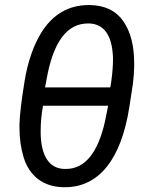

<svg xmlns="http://www.w3.org/2000/svg" viewBox="-20 -741 597 770"><path d="M232.4 9.8C235.4 9.8 237.8 9.8 240.7 9.8C374 9.8 465.8 -98.1 499 -313.5L512.7 -402.8C515.6 -425.3 517.6 -448.7 518.1 -473.1C518.1 -478 518.1 -482.4 518.1 -487.3C518.1 -557.6 503.9 -613.8 474.6 -655.8C445.8 -697.8 401.4 -719.2 342.3 -720.7C340.3 -720.7 337.9 -720.7 335.9 -720.7C254.9 -720.7 191.4 -683.6 145.5 -609.9C113.8 -558.1 91.3 -493.2 78.6 -415.5C65.9 -337.9 59.1 -280.3 58.1 -242.7C58.1 -237.8 58.1 -233.4 58.1 -228.5C58.1 -185.1 64 -145 75.2 -108.4C98.6 -34.7 153.8 7.8 232.4 9.8ZM166 -418.5C192.9 -574.7 249 -647 333.5 -647C335 -647 336.4 -647 337.9 -647C397.9 -644.5 429.7 -599.1 433.1 -510.3C433.1 -507.3 433.1 -504.4 433.1 -501.5C433.1 -479 431.2 -451.2 426.8 -418.5L422.4 -390.6H160.6ZM400.9 -253.4C372.1 -126.5 319.8 -63.5 244.1 -63.5C241.7 -63.5 239.7 -63.5 237.3 -63.5C178.7 -65.4 145 -113.8 143.1 -205.1C143.1 -209 143.1 -212.9 143.1 -217.3C143.1 -247.1 146 -280.3 152.3 -316.9H413.6Z"/></svg>

Font: Roboto
Style: Italic
Weight: 400
Italic angle: -12°
Designer: Google
Version: Version 2.137; 2017